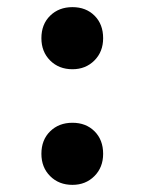

<svg xmlns="http://www.w3.org/2000/svg" viewBox="-20 -520 413 538"><path d="M183 -326Q145 -326 120.5 -350.5Q96 -375 96 -413Q96 -452 120.5 -476Q145 -500 183 -500Q221 -500 245 -476Q269 -452 269 -413Q269 -375 244.5 -350.5Q220 -326 183 -326ZM183 -2Q145 -2 120.5 -26.5Q96 -51 96 -89Q96 -128 120.5 -152Q145 -176 183 -176Q221 -176 245 -152Q269 -128 269 -89Q269 -51 244.5 -26.5Q220 -2 183 -2Z"/></svg>

Font: LinhAnh ExtBd
Style: Regular
Weight: 800
Designer: Jeremy Tribby
Foundry: Tribby Type
Version: Version 1.408